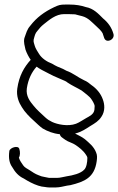

<svg xmlns="http://www.w3.org/2000/svg" viewBox="-20 -643 520 844"><path d="M275 173C278 173 282 172 289 171C351 156 395 138 405 66C407 51 408 39 402 26C392 1 372 -15 352 -32C339 -42 325 -48 310 -56C336 -62 357 -76 377 -89C397 -101 414 -111 426 -130C443 -155 440 -185 432 -206C423 -232 404 -254 382 -269C374 -276 361 -286 350 -290C322 -303 301 -322 272 -332L257 -340C239 -347 225 -353 209 -363C185 -372 163 -387 151 -407C146 -415 136 -430 133 -441C131 -450 126 -458 128 -469C133 -487 134 -496 145 -508C158 -523 157 -524 173 -537C196 -555 225 -581 262 -581H279C288 -581 301 -580 310 -580C319 -578 331 -574 341 -572C368 -565 384 -545 402 -529C410 -522 426 -507 431 -497C434 -487 435 -485 438 -476C447 -451 485 -468 479 -493C471 -522 455 -544 433 -562C412 -583 391 -606 357 -612C336 -619 314 -623 285 -623H268C245 -623 238 -621 217 -611C175 -591 141 -566 114 -531C98 -513 96 -499 87 -475C83 -456 89 -441 92 -425C97 -410 107 -391 115 -380C86 -348 64 -310 56 -254C51 -220 63 -192 76 -172C89 -150 110 -129 129 -112C140 -102 156 -86 168 -78C189 -66 213 -56 243 -53C244 -48 247 -43 251 -40L259 -34C265 -29 271 -26 278 -22C290 -16 299 -14 310 -7C327 4 346 19 357 36C359 39 365 47 364 52C364 70 360 94 350 103C334 120 300 128 273 132C260 134 245 139 230 139H201C197 139 194 139 191 138L176 135C164 133 161 132 149 127C135 122 122 113 110 105C100 99 88 93 82 84C75 73 67 64 63 50C69 41 69 24 65 12C61 -6 23 6 21 21C17 52 21 74 34 92C46 113 61 131 85 142C102 153 126 166 148 173L163 177L178 179C184 180 190 181 196 181H225C243 181 259 176 275 173ZM141 -350C146 -346 154 -341 163 -336C187 -324 209 -311 234 -301L250 -294C263 -288 269 -287 277 -280C296 -267 319 -257 339 -245C353 -233 373 -221 383 -205C387 -199 397 -183 396 -175C396 -171 395 -166 395 -160C392 -140 373 -132 359 -124C344 -116 330 -105 314 -99C279 -86 232 -96 209 -107C197 -113 190 -117 179 -127C160 -145 143 -159 127 -179C112 -197 93 -221 98 -255C104 -295 120 -327 141 -350Z"/></svg>

Font: PolanStronk
Style: Ita
Weight: 500
Version: Version 1.0